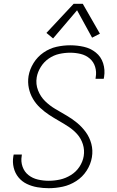

<svg xmlns="http://www.w3.org/2000/svg" viewBox="-20 -981 616 1009"><path d="M236 8Q273 8 310 0Q347 -8 380.5 -29.5Q414 -51 435.5 -84.5Q457 -118 463 -155Q469 -191 460 -225Q451 -259 431 -286.5Q411 -314 385 -335.5Q359 -357 329.5 -374Q300 -391 270.5 -408.5Q241 -426 217 -449.5Q193 -473 180 -506Q167 -539 173 -575Q178 -603 194.5 -629.5Q211 -656 236.5 -673.5Q262 -691 291 -697.5Q320 -704 349 -704Q377 -704 404 -697.5Q431 -691 451.5 -673.5Q472 -656 480 -629.5Q488 -603 483 -575Q482 -571 482 -567H525Q526 -572 527 -577Q533 -614 522 -648.5Q511 -683 483.5 -705Q456 -727 421 -735Q386 -743 349 -743Q313 -743 277 -735Q241 -727 209 -705Q177 -683 156.5 -650Q136 -617 130 -581Q125 -549 131.5 -518Q138 -487 153.5 -461Q169 -435 191 -414.5Q213 -394 238 -377.5Q263 -361 289.5 -346Q316 -331 341 -314.5Q366 -298 386 -275.5Q406 -253 415.5 -223Q425 -193 420 -161Q415 -131 397.5 -104.5Q380 -78 352.5 -61Q325 -44 295.5 -37.5Q266 -31 236 -31Q207 -31 179 -37.5Q151 -44 129.5 -61Q108 -78 98.5 -105Q89 -132 94 -161Q95 -165 95 -169H52Q51 -164 50 -159Q45 -129 52 -100Q59 -71 77 -49Q95 -27 121 -14.5Q147 -2 176.5 3Q206 8 236 8ZM259 -779 385 -927 464 -783 505 -804 415 -961H367L224 -808Z"/></svg>

Font: Iosevka Sparkle XLtObl
Style: Regular
Weight: 200
Italic angle: -9°
Designer: Belleve Invis
Foundry: Belleve Invis
Version: Version 4.5.0; ttfautohint (v1.8.3)